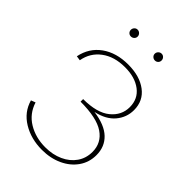

<svg xmlns="http://www.w3.org/2000/svg" viewBox="-241 -943 1056 1056"><g transform="rotate(45 287.0 -415.0)"><path d="M519 -187Q519 -131 488.5 -87.5Q458 -44 405 -19.5Q352 5 286 5Q201 5 136 -34.5Q71 -74 51 -145L77 -155Q98 -88 156 -53Q214 -18 289 -18Q347 -18 393 -39Q439 -60 465 -97.5Q491 -135 491 -184Q491 -254 433 -293.5Q375 -333 249 -333V-353Q356 -353 409 -396Q462 -439 462 -503Q462 -567 414 -603.5Q366 -640 288 -640Q205 -640 151 -599.5Q97 -559 85 -491L58 -495Q74 -574 136 -618.5Q198 -663 290 -663Q380 -663 435 -621.5Q490 -580 490 -508Q490 -451 453 -407Q416 -363 343 -347Q432 -335 475.5 -293.5Q519 -252 519 -187ZM165 -808Q165 -819 172.5 -827Q180 -835 191 -835Q202 -835 210 -827Q218 -819 218 -808Q218 -797 210 -789.5Q202 -782 191 -782Q180 -782 172.5 -789.5Q165 -797 165 -808ZM351 -808Q351 -819 359 -827Q367 -835 378 -835Q389 -835 396.5 -827Q404 -819 404 -808Q404 -797 396.5 -789.5Q389 -782 378 -782Q367 -782 359 -789.5Q351 -797 351 -808Z"/></g></svg>

Font: Ysabeau Extralight
Style: Regular
Weight: 200
Designer: Christian Thalmann (Catharsis Fonts)
Version: Version 0.003